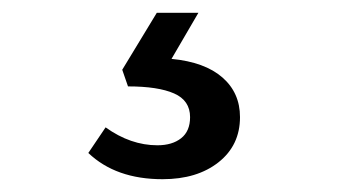

<svg xmlns="http://www.w3.org/2000/svg" viewBox="-20 -29 540 300"><path d="M118 210 145 170Q184 198 226 198Q249 198 263 187Q277 176 277 154Q277 128 252 117Q227 106 180 106L171 80L225 -9H290L248 63Q300 68 327.5 92Q355 116 355 154Q355 198 321.5 224.5Q288 251 234 251Q161 251 118 210Z"/></svg>

Font: Fahkwang SemiBold
Style: Regular
Weight: 600
Designer: Suppakit Chalermlarp | Katatrad Co.,Ltd.
Foundry: Cadson Demak Co.,Ltd.
Version: Version 1.000; ttfautohint (v1.6)